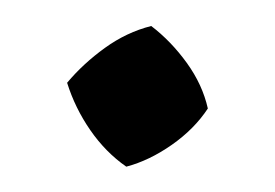

<svg xmlns="http://www.w3.org/2000/svg" viewBox="-29 -200 341 238"><g transform="rotate(-5 142.0 -80.5)"><path d="M120 5Q96 -15 79.5 -44Q63 -73 56 -105Q78 -127 106.5 -144Q135 -161 166 -166Q189 -145 206 -116.5Q223 -88 227 -58Q208 -34 178.5 -17Q149 0 120 5Z"/></g></svg>

Font: Piazzolla Thin ExtraBold
Style: Regular
Weight: 800
Version: Version 2.005